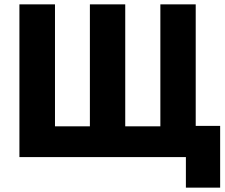

<svg xmlns="http://www.w3.org/2000/svg" viewBox="-20 -720 1029 880"><path d="M69 0H832V140H989V-143H877V-700H715V-141H554V-700H392V-141H232V-700H69Z"/></svg>

Font: Finlandica
Style: Bold
Weight: 700
Designer: Niklas Ekholm, Juho Hiilivirta, Jaakko Suomalainen
Foundry: Helsinki Type Studio
Version: Version 2.000;Glyphs 3.2 (3202)